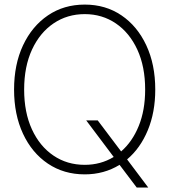

<svg xmlns="http://www.w3.org/2000/svg" viewBox="-20 -758 746 846"><path d="M353.5 10.3Q261.2 10.3 190.9 -37.1Q120.6 -84.5 81.3 -168.9Q42 -253.4 42 -363.3Q42 -474.1 81.5 -558.3Q121.1 -642.6 191.2 -690.2Q261.2 -737.8 353.5 -737.8Q445.3 -737.8 515.1 -690.4Q585 -643.1 624.5 -558.6Q664.1 -474.1 664.1 -363.3Q664.1 -263.2 631.1 -183.8Q598.1 -104.5 540 -55.7L633.3 68.4H582.5L506.8 -31.7Q438.5 10.3 353.5 10.3ZM359.9 -227.5H410.6L513.7 -90.8Q563 -133.3 591.3 -202.9Q619.6 -272.5 619.6 -363.3Q619.6 -464.4 585.2 -539.1Q550.8 -613.8 490.5 -654.8Q430.2 -695.8 353.5 -695.8Q276.4 -695.8 216.1 -655Q155.8 -614.3 121.1 -539.6Q86.4 -464.8 86.4 -363.3Q86.4 -262.7 120.6 -188.2Q154.8 -113.8 215.1 -72.8Q275.4 -31.7 353.5 -31.7Q423.8 -31.7 481 -66.4Z"/></svg>

Font: Inter Display Extra Light
Style: Regular
Weight: 200
Designer: Rasmus Andersson
Foundry: rsms
Version: Version 4.000;git-4fc901f